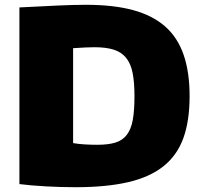

<svg xmlns="http://www.w3.org/2000/svg" viewBox="-20 -770 842 801"><path d="M295 11Q234 11 171 7.5Q108 4 61 -2V-739Q157 -744 223 -747Q289 -750 339 -750Q453 -750 534.5 -728Q616 -706 668.5 -660Q721 -614 746 -541.5Q771 -469 771 -369Q771 -266 745 -194Q719 -122 662 -76.5Q605 -31 514.5 -10Q424 11 295 11ZM386 -166Q431 -166 461 -175Q491 -184 509 -207.5Q527 -231 534 -270Q541 -309 541 -369Q541 -428 533 -467Q525 -506 505.5 -529.5Q486 -553 454 -563Q422 -573 374 -573Q357 -573 337 -572Q317 -571 285 -569V-173Q308 -169 334.5 -167.5Q361 -166 386 -166Z"/></svg>

Font: Plata Sans Black
Style: Regular
Weight: 900
Designer: Pablo Impallari, Andres Torresi, & Cristiano Sobral
Foundry: Pablo Impallari, Andres Torresi, & Cristiano Sobral
Version: Version 1.00;December 28, 2019;FontCreator 12.0.0.2547 64-bi